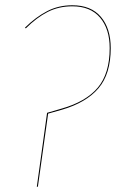

<svg xmlns="http://www.w3.org/2000/svg" viewBox="-20 -710 441 730"><path d="M159 -281 214 -297Q306 -323 351.5 -376.5Q397 -430 397 -527Q397 -600 360.5 -643Q324 -686 255 -686Q203 -686 161 -664.5Q119 -643 78 -602L75 -605Q117 -646 160 -668Q203 -690 255 -690Q326 -690 363.5 -646Q401 -602 401 -527Q401 -429 354.5 -374.5Q308 -320 216 -293L163 -278L124 0H120Z"/></svg>

Font: Fira Sans Condensed Four
Style: Italic
Weight: 100
Width: 3
Italic angle: -8°
Designer: bBox Type GmbH & Carrois Corporate GbR & Edenspiekermann AG
Foundry: bBox Type GmbH & Carrois Corporate GbR & Edenspiekermann AG
Version: Version 4.301